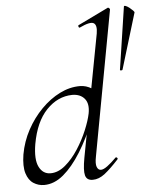

<svg xmlns="http://www.w3.org/2000/svg" viewBox="-53 -772 664 829"><g transform="rotate(-5 279.0 -357.0)"><path d="M105 13Q80 13 59 -0.5Q38 -14 28.5 -44.5Q19 -75 27 -126Q37 -182 63.5 -231Q90 -280 127.5 -318Q165 -356 208 -377.5Q251 -399 295 -399Q323 -399 347 -383.5Q371 -368 374 -332L332 -246Q302 -171 265.5 -112.5Q229 -54 189 -20.5Q149 13 105 13ZM137 -35Q170 -35 201 -61Q232 -87 257.5 -126.5Q283 -166 300 -207Q317 -248 323 -278Q331 -320 312.5 -342Q294 -364 259 -364Q196 -363 147.5 -312.5Q99 -262 82 -166Q71 -100 87.5 -67.5Q104 -35 137 -35ZM316 9Q290 9 284 -13Q278 -35 288 -89L388 -619Q394 -655 379 -664Q364 -673 318 -651Q314 -649 312 -655Q310 -661 314 -662L444 -725Q447 -727 451 -723Q455 -719 454 -717L338 -89Q332 -59 337.5 -45Q343 -31 355 -31Q366 -31 383 -43.5Q400 -56 421 -77Q424 -81 428.5 -77Q433 -73 429 -69Q395 -32 369 -11.5Q343 9 316 9ZM474 -453 515 -725Q516 -729 523.5 -726Q531 -723 539 -716.5Q547 -710 553.5 -703.5Q560 -697 558 -694L485 -453Q484 -451 479 -451Q474 -451 474 -453Z"/></g></svg>

Font: Cormorant
Style: Italic
Weight: 400
Italic angle: -10°
Designer: Christian Thalmann (Catharsis Fonts)
Foundry: Catharsis Fonts
Version: Version 4.000